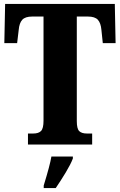

<svg xmlns="http://www.w3.org/2000/svg" viewBox="-20 -734 609 975"><path d="M122 -56H149Q176 -56 188.5 -69Q201 -82 201 -121V-650H144Q108 -650 93 -633.5Q78 -617 75 -582L67 -515H2L6 -714H563L567 -515H502L495 -582Q492 -617 477 -633.5Q462 -650 426 -650H370V-119Q370 -80 382.5 -68Q395 -56 421 -56H448V0H122ZM202 208Q234 104 241 61H350V71Q339 100 314 141.5Q289 183 263 221H202Z"/></svg>

Font: Noto Serif CondBlack
Style: Regular
Weight: 900
Width: 3
Designer: Monotype Design Team
Foundry: Monotype Imaging Inc.
Version: Version 1.001